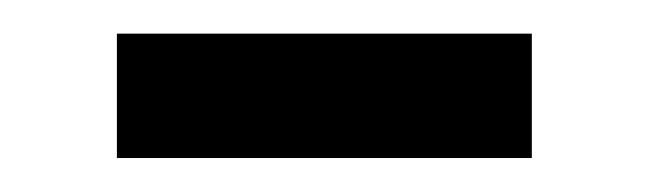

<svg xmlns="http://www.w3.org/2000/svg" viewBox="-20 -718 382 113"><path d="M293 -698.2V-625H48.8V-698.2Z"/></svg>

Font: Voltera
Style: Regular
Weight: 400
Designer: Bernd Montag
Version: Version 1.301